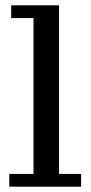

<svg xmlns="http://www.w3.org/2000/svg" viewBox="-20 -702 341 722"><path d="M15 0V-48H106V-634H22V-682H202V-48H285V0Z"/></svg>

Font: Montagu Slab
Style: Regular
Weight: 400
Version: Version 1.000